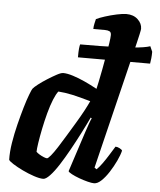

<svg xmlns="http://www.w3.org/2000/svg" viewBox="-55 -848 747 896"><g transform="rotate(5 318.0 -400.0)"><path d="M293 -579Q293 -607 294.5 -620.5Q296 -634 298 -640Q345 -640 388.5 -640.5Q432 -641 470.5 -642.5Q509 -644 540 -646.5Q571 -649 592.5 -652.5Q614 -656 625 -660L636 -635Q636 -619 634.5 -604.5Q633 -590 631 -579ZM181 0Q164 0 137 -9Q110 -18 83 -31Q56 -44 36.5 -56.5Q17 -69 15 -75Q14 -111 21 -154.5Q28 -198 39 -242Q50 -286 61 -323.5Q72 -361 81.5 -385.5Q91 -410 94 -414Q100 -422 118 -436Q136 -450 159 -464.5Q182 -479 201.5 -489.5Q221 -500 231 -500Q250 -500 277 -491.5Q304 -483 333.5 -469.5Q363 -456 392 -440Q394 -449 399.5 -474Q405 -499 411 -532Q417 -565 423 -598Q429 -631 433 -657.5Q437 -684 437 -696Q437 -709 429 -713Q421 -717 408 -717H353Q353 -730 356 -742.5Q359 -755 361 -764Q375 -771 401.5 -779.5Q428 -788 456 -794Q484 -800 501 -800Q534 -800 554.5 -781Q575 -762 575 -737Q575 -733 570.5 -712Q566 -691 561 -671L415 -73L425 -66Q436 -76 450.5 -96Q465 -116 479.5 -139.5Q494 -163 504 -179Q513 -179 523.5 -173.5Q534 -168 536 -163Q531 -142 518 -114.5Q505 -87 488 -60.5Q471 -34 453 -17Q435 0 419 0Q408 0 388.5 -5Q369 -10 348.5 -17.5Q328 -25 313 -33Q298 -41 296 -46L357 -233Q365 -257 371.5 -275.5Q378 -294 382 -301L377 -304Q361 -270 340 -229Q319 -188 296.5 -147.5Q274 -107 252.5 -73.5Q231 -40 212 -20Q193 0 181 0ZM190 -97Q195 -97 207.5 -112Q220 -127 237 -153.5Q254 -180 273 -211.5Q292 -243 311 -274.5Q330 -306 345 -334Q360 -362 368 -380Q316 -395 281.5 -402.5Q247 -410 216 -412Q206 -400 194.5 -372Q183 -344 173 -306.5Q163 -269 155.5 -232Q148 -195 143.5 -165.5Q139 -136 139 -123Q145 -117 155 -111Q165 -105 175 -101Q185 -97 190 -97Z"/></g></svg>

Font: Texturina 12pt ExtraBold
Style: Italic
Weight: 800
Italic angle: -11°
Designer: Guillermo Torres Carreño
Foundry: Omnibus-Type
Version: Version 1.002